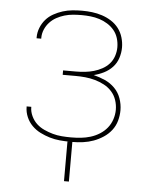

<svg xmlns="http://www.w3.org/2000/svg" viewBox="-51 -570 602 782"><g transform="rotate(5 250.0 -179.0)"><path d="M240 170V8H251Q230 8 208.5 6Q187 4 167 -2Q147 -8 128 -17.5Q109 -27 94 -42Q79 -57 70.5 -77Q62 -97 62 -118V-120H81V-118Q81 -100 89.5 -82Q98 -64 111.5 -51.5Q125 -39 142.5 -31Q160 -23 178 -18Q196 -13 215 -11.5Q234 -10 253 -10Q273 -10 293 -12Q313 -14 332.5 -20Q352 -26 369.5 -37Q387 -48 399.5 -63.5Q412 -79 418.5 -98.5Q425 -118 425 -138Q425 -158 418.5 -177.5Q412 -197 398.5 -212Q385 -227 367 -236.5Q349 -246 329.5 -251.5Q310 -257 290 -259Q270 -261 250 -261H197V-279H250Q268 -279 286.5 -281Q305 -283 322.5 -288Q340 -293 356.5 -302Q373 -311 385 -324.5Q397 -338 403 -356Q409 -374 409 -392Q409 -411 403.5 -429Q398 -447 386.5 -461Q375 -475 359 -485Q343 -495 325.5 -500.5Q308 -506 289.5 -508Q271 -510 253 -510Q235 -510 217.5 -508.5Q200 -507 183 -502Q166 -497 150.5 -488.5Q135 -480 123 -467Q111 -454 104 -437.5Q97 -421 97 -403V-400H78V-404Q78 -424 85.5 -443Q93 -462 106 -477Q119 -492 137 -502Q155 -512 174 -518Q193 -524 213 -526Q233 -528 253 -528Q274 -528 294.5 -525.5Q315 -523 335 -516.5Q355 -510 373 -498.5Q391 -487 403.5 -470.5Q416 -454 422 -433.5Q428 -413 428 -393Q428 -371 421 -349.5Q414 -328 399 -312Q384 -296 364 -286Q344 -276 323 -271Q347 -265 369.5 -255Q392 -245 409.5 -227.5Q427 -210 435.5 -186Q444 -162 444 -138Q444 -116 438 -94.5Q432 -73 418.5 -55.5Q405 -38 386 -25.5Q367 -13 346.5 -5.5Q326 2 304 5Q282 8 260 8V170Z"/></g></svg>

Font: Iosevka Thin
Style: Regular
Weight: 100
Monospace: yes
Designer: Belleve Invis
Foundry: Belleve Invis
Version: Version 32.5.0; ttfautohint (v1.8.4)